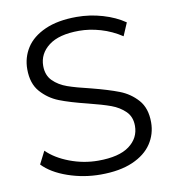

<svg xmlns="http://www.w3.org/2000/svg" viewBox="-76 -717 717 790"><g transform="rotate(-10 282.5 -322.0)"><path d="M43 -78 70 -131Q105 -96 163 -74Q221 -52 282 -52Q369 -52 412 -84Q455 -116 455 -167Q455 -205 431.5 -228Q408 -251 374 -263.5Q340 -276 280 -291Q207 -309 164 -326Q121 -343 90 -378Q59 -413 59 -473Q59 -522 84.5 -562Q110 -602 163.5 -626Q217 -650 296 -650Q351 -650 404 -634.5Q457 -619 496 -592L473 -538Q432 -565 386 -578.5Q340 -592 296 -592Q212 -592 169 -559Q126 -526 126 -475Q126 -436 149.5 -412.5Q173 -389 208.5 -376.5Q244 -364 304 -350Q374 -332 418 -315Q462 -298 492.5 -263.5Q523 -229 523 -170Q523 -121 496.5 -81Q470 -41 416 -17.5Q362 6 282 6Q211 6 145 -17Q79 -40 43 -78Z"/></g></svg>

Font: Montserrat Ace
Style: Regular
Weight: 400
Designer: Julieta Ulanovsky
Foundry: Julieta Ulanovsky
Version: Version 1